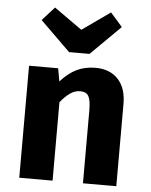

<svg xmlns="http://www.w3.org/2000/svg" viewBox="-57 -883 729 930"><g transform="rotate(5 307.5 -418.0)"><path d="M71.8 0V-544.6H213.3L224.6 -481.5Q261 -522.6 301.5 -542.6Q342.1 -562.6 393.8 -562.6Q463.6 -562.6 503.6 -520Q543.6 -477.4 543.6 -400V0H381.5V-353.3Q381.5 -403.6 370.5 -423.3Q359.5 -443.1 329.2 -443.1Q303.6 -443.1 280.3 -426.7Q256.9 -410.3 233.8 -381V0ZM445.1 -836.4 503.1 -770.3 358.5 -627.2H259L113.3 -770.3L172.8 -836.4L308.7 -740Z"/></g></svg>

Font: FiraCode Nerd Font Mono
Style: Bold
Weight: 700
Monospace: yes
Designer: Carrois Corporate, Edenspiekermann AG, Nikita Prokopov
Foundry: Carrois Corporate, Edenspiekermann AG, Nikita Prokopov
Version: Version 6.002;Nerd Fonts 3.3.0